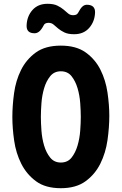

<svg xmlns="http://www.w3.org/2000/svg" viewBox="-20 -980 640 1010"><path d="M300 -125Q336 -125 356.5 -151Q377 -177 388 -214.5Q399 -252 402 -293Q405 -334 405 -365Q405 -396 402 -437.5Q399 -479 388 -516Q377 -553 356.5 -579Q336 -605 300 -605Q265 -605 244 -579Q223 -553 212 -515.5Q201 -478 198 -437Q195 -396 195 -365Q195 -334 198 -293Q201 -252 212 -214.5Q223 -177 244 -151Q265 -125 300 -125ZM300 10Q219 10 169.5 -26.5Q120 -63 92 -118.5Q64 -174 54.5 -240Q45 -306 45 -365Q45 -424 54 -490Q63 -556 90.5 -611.5Q118 -667 168 -703.5Q218 -740 300 -740Q381 -740 431 -704Q481 -668 508.5 -613Q536 -558 545.5 -493Q555 -428 555 -371Q555 -310 545.5 -243Q536 -176 508 -119.5Q480 -63 430 -26.5Q380 10 300 10ZM210 -847Q198 -824 186.5 -814.5Q175 -805 162 -805Q140 -805 129.5 -815.5Q119 -826 120 -847Q122 -895 151 -927.5Q180 -960 230 -960Q262 -960 281.5 -950.5Q301 -941 314 -930Q327 -919 338 -909.5Q349 -900 365 -900Q370 -900 374.5 -901Q379 -902 382 -903.5Q385 -905 387 -907.5Q389 -910 391 -913Q403 -936 413.5 -945.5Q424 -955 437 -955Q459 -955 470 -944.5Q481 -934 480 -913Q478 -866 449 -833Q420 -800 370 -800Q338 -800 318.5 -809.5Q299 -819 286 -830Q273 -841 262 -850.5Q251 -860 235 -860Q230 -860 226 -859Q222 -858 219 -856.5Q216 -855 213.5 -852.5Q211 -850 210 -847Z"/></svg>

Font: Maple Mono NL ExtraBold
Style: Regular
Weight: 800
Monospace: yes
Designer: subframe7536
Version: Version 7.000